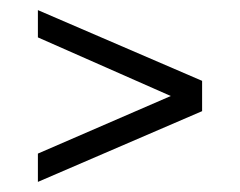

<svg xmlns="http://www.w3.org/2000/svg" viewBox="-20 -443 475 380"><path d="M55 -83V-139L318 -253L55 -369V-423L380 -283V-223Z"/></svg>

Font: Saira UltraCondensed
Style: Regular
Weight: 400
Width: 1
Designer: Hector Gatti with collaboration of the Omnibus-Type team
Foundry: Omnibus-Type
Version: Version 1.101